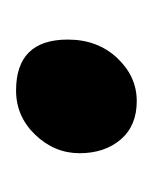

<svg xmlns="http://www.w3.org/2000/svg" viewBox="5 -382 194 245"><g transform="rotate(-90 102.5 -259.0)"><path d="M110 -336Q175 -336 175 -270Q175 -232 151.5 -207Q128 -182 96.5 -182Q65 -182 47.5 -202.5Q30 -223 30 -255Q30 -287 53.5 -311.5Q77 -336 110 -336Z"/></g></svg>

Font: Acme
Style: Regular
Weight: 400
Designer: Juan Pablo del Peral
Foundry: Juan Pablo del Peral
Version: Version 1.002